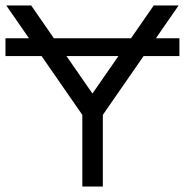

<svg xmlns="http://www.w3.org/2000/svg" viewBox="-20 -682 676 702"><path d="M281 0V-262L132 -477H0V-542H86L3 -662H94L177 -542H459L542 -662H633L550 -542H636V-477H505L356 -262V0ZM318 -340 413 -477H223Z"/></svg>

Font: Questrial
Style: Regular
Weight: 400
Designer: Joe Prince, Laura Meseguer
Foundry: Joe Prince, Laura Meseguer
Version: Version 2.000; ttfautohint (v1.8.3)